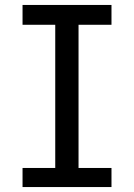

<svg xmlns="http://www.w3.org/2000/svg" viewBox="-20 -755 540 775"><path d="M71 0H430V-77H297V-655H430V-735H71V-655H203V-77H71Z"/></svg>

Font: Noto Sans Mono CJK JP Regular
Style: Regular
Weight: 400
Designer: Ryoko NISHIZUKA (kana & ideographs); Paul D. Hunt (Latin, Greek & Cyrillic); Wenlong ZHANG (bopomofo); Sandoll Communica
Foundry: Adobe Systems Incorporated
Version: Version 1.004;PS 1.004;hotconv 1.0.82;makeotf.lib2.5.63406